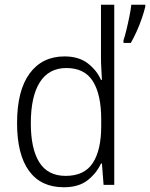

<svg xmlns="http://www.w3.org/2000/svg" viewBox="-20 -780 633 810"><path d="M249 10Q153 10 102.5 -59Q52 -128 52 -261Q52 -398 105 -470Q158 -542 252 -542Q312 -542 350 -513Q388 -484 406 -443H410Q409 -466 407.5 -490.5Q406 -515 406 -535V-760H462V0H417L410 -90H406Q387 -49 349.5 -19.5Q312 10 249 10ZM257 -38Q336 -38 371.5 -92.5Q407 -147 407 -248V-276Q407 -381 372 -437Q337 -493 260 -493Q186 -493 148 -433Q110 -373 110 -260Q110 -152 146 -95Q182 -38 257 -38ZM593 -752Q588 -731 578.5 -703Q569 -675 556.5 -647.5Q544 -620 532 -599H501V-610Q506 -624 513 -652.5Q520 -681 526 -711Q532 -741 534 -760H593Z"/></svg>

Font: Noto Sans Lao UI SemCond Light
Style: Regular
Weight: 300
Width: 4
Designer: Monotype Design Team
Foundry: Monotype Imaging Inc.
Version: Version 2.000; ttfautohint (v1.8.4.7-5d5b)